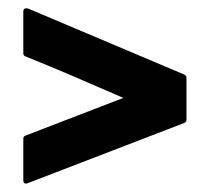

<svg xmlns="http://www.w3.org/2000/svg" viewBox="-20 -436 502 453"><path d="M420 -153Q420 -148 415 -146L46 -4Q35 0 35 -11V-109Q35 -114 40 -116L271 -205Q214 -230 155.5 -255Q97 -280 40 -303Q35 -305 35 -310V-409Q35 -418 46 -416L415 -260Q420 -257 420 -253Z"/></svg>

Font: RonaldsonGothic
Style: Regular
Weight: 400
Designer: Mr. Robertson for MacKellar, Smiths & Jordan Co. Philadelphia
Foundry: CAT-Fonts Peter Wiegel
Version: Version 1.000